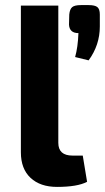

<svg xmlns="http://www.w3.org/2000/svg" viewBox="-20 -722 412 754"><path d="M298 -702H328Q353 -702 362.5 -694Q372 -686 372 -665V-618Q372 -545 328 -485L275 -498Q286 -537 288 -592Q253 -592 251 -625L252 -665Q254 -686 263.5 -694Q273 -702 298 -702ZM209 -700V-161Q209 -111 265 -111H305L322 -8Q284 12 204 12Q138 12 100 -23.5Q62 -59 62 -124V-700Z"/></svg>

Font: Exo 2.0
Style: Bold
Weight: 700
Designer: Natanael Gama
Version: Version 1.001;PS 001.001;hotconv 1.0.70;makeotf.lib2.5.58329